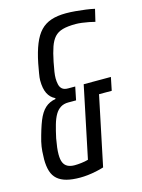

<svg xmlns="http://www.w3.org/2000/svg" viewBox="-109 -760 615 832"><g transform="rotate(-15 198.5 -344.0)"><path d="M146 8Q111 8 86 1.5Q61 -5 45 -19Q29 -33 22 -55.5Q15 -78 15 -109Q15 -124 16.5 -144.5Q18 -165 23 -187Q37 -242 50.5 -275.5Q64 -309 83 -326.5Q102 -344 131 -349L130 -353Q109 -363 98 -385Q87 -407 87 -444Q87 -455 90.5 -475Q94 -495 98 -517Q108 -567 122 -601.5Q136 -636 155.5 -656.5Q175 -677 203 -686.5Q231 -696 270 -696Q290 -696 312.5 -694Q335 -692 357.5 -689Q380 -686 397 -682L384 -627Q373 -630 357.5 -633Q342 -636 326.5 -638Q311 -640 299 -640Q262 -640 239.5 -633.5Q217 -627 203.5 -612Q190 -597 181 -571.5Q172 -546 164 -506Q159 -480 156.5 -464Q154 -448 154 -435Q154 -421 157 -407.5Q160 -394 169 -386.5Q178 -379 195 -379H227L215 -320H180Q160 -320 145.5 -311Q131 -302 121 -285Q111 -268 103.5 -242Q96 -216 89 -183Q85 -161 83 -144Q81 -127 81 -113Q81 -90 87 -76.5Q93 -63 105.5 -56.5Q118 -50 137 -50Q150 -50 167 -52Q184 -54 198 -58L265 -379H387L375 -320H318L253 -9Q237 -4 218 0Q199 4 180.5 6Q162 8 146 8Z"/></g></svg>

Font: Saira UltraCondensed Medium
Style: Italic
Weight: 500
Width: 1
Italic angle: -12°
Designer: Hector Gatti with collaboration of the Omnibus-Type team
Foundry: Omnibus-Type
Version: Version 1.101